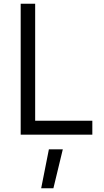

<svg xmlns="http://www.w3.org/2000/svg" viewBox="-20 -716 553 1021"><path d="M471 0V-74H167V-696H90V0ZM199 285H264L314 78H240Z"/></svg>

Font: TitilliumText22L
Style: 400 wt
Weight: 400
Designer: Campivisivi
Foundry: Campivisivi
Version: 1.000